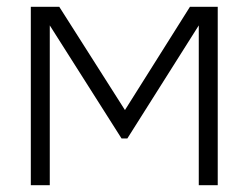

<svg xmlns="http://www.w3.org/2000/svg" viewBox="-20 -547 734 567"><path d="M71 0V-527H155L349 -222L541 -527H623V0H567V-472L356 -138H339L127 -472V0Z"/></svg>

Font: Onest ExtraLight
Style: Regular
Weight: 250
Designer: Dmitri Voloshin, Andrey Kudryavtsev
Foundry: Dmitri Voloshin, Andrey Kudryavtsev
Version: Version 1.000;gftools[0.9.33]